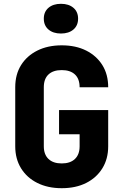

<svg xmlns="http://www.w3.org/2000/svg" viewBox="-20 -978 640 1008"><path d="M304 10Q231 10 176 -17.5Q121 -45 90.5 -94.5Q60 -144 60 -210V-520Q60 -587 90.5 -636Q121 -685 176 -712.5Q231 -740 304 -740Q378 -740 432.5 -712.5Q487 -685 517.5 -636Q548 -587 548 -520H398Q398 -564 373.5 -587Q349 -610 304 -610Q259 -610 234.5 -587Q210 -564 210 -520V-210Q210 -167 234.5 -143.5Q259 -120 304 -120Q349 -120 373.5 -143.5Q398 -167 398 -210V-273H290V-400H548V-210Q548 -144 517.5 -94.5Q487 -45 432.5 -17.5Q378 10 304 10ZM300 -802Q259 -802 234.5 -823Q210 -844 210 -880Q210 -916 234.5 -937Q259 -958 300 -958Q341 -958 365.5 -937Q390 -916 390 -880Q390 -844 365.5 -823Q341 -802 300 -802Z"/></svg>

Font: NKDuy Mono ExtraBold
Style: Regular
Weight: 800
Monospace: yes
Designer: NKDuy
Foundry: NKDuy
Version: Version 2.251; ttfautohint (v1.8.4.7-5d5b)